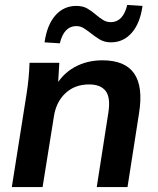

<svg xmlns="http://www.w3.org/2000/svg" viewBox="-20 -760 643 780"><path d="M28 0 88 -379Q93 -410 96 -442Q99 -474 100 -505H221L215 -405L202 -404Q232 -459 282.5 -487Q333 -515 396 -515Q488 -515 525 -461.5Q562 -408 545 -301L498 0H373L420 -301Q430 -363 409.5 -390Q389 -417 342 -417Q284 -417 246 -381.5Q208 -346 199 -287L153 0ZM223 -584 161 -588Q171 -659 205 -697.5Q239 -736 290 -736Q317 -736 335.5 -725Q354 -714 370 -700Q384 -688 398.5 -679Q413 -670 430 -670Q480 -670 497 -740L559 -736Q549 -665 515 -626.5Q481 -588 431 -588Q404 -588 384.5 -600Q365 -612 349 -625Q335 -636 321 -645Q307 -654 290 -654Q240 -654 223 -584Z"/></svg>

Font: Mulish ExtraLight
Style: Bold Italic
Weight: 700
Italic angle: -9°
Version: Version 3.603